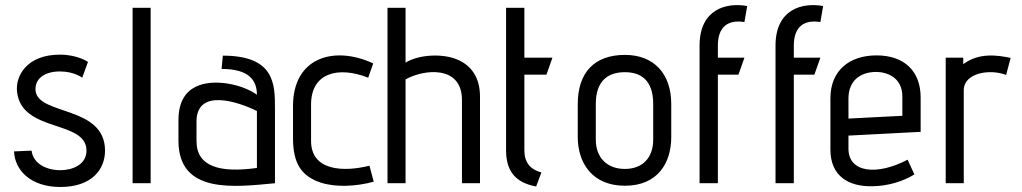

<svg xmlns="http://www.w3.org/2000/svg" viewBox="-20 -731 4079 766"><path d="M36 -127C39 -52 102 15 221 15C345 15 399 -54 399 -130C399 -310 134 -270 122 -368C117 -416 157 -446 219 -446C276 -446 308 -421 308 -421L331 -484C331 -484 290 -513 219 -513C87 -513 41 -428 48 -365C66 -200 325 -254 325 -130C325 -74 269 -52 221 -52C164 -52 112 -79 106 -130Z M581 0V-700H509V0Z M1077 -298C1077 -394 1077 -509 869 -509L864 -456C973 -456 1005 -411 1005 -353C949 -394 832 -420 761 -385C720 -365 692 -324 692 -252V-169C692 45 918 15 1077 0ZM1005 -61C856 -40 764 -67 764 -168V-246C764 -381 931 -325 1005 -288Z M1454 -70C1356 -45 1221 -46 1221 -169V-314C1221 -441 1330 -468 1449 -421L1469 -478C1314 -550 1149 -503 1149 -308V-180C1149 -79 1182 -28 1261 -2C1322 17 1400 13 1471 -6Z M1895 0V-346C1895 -422 1860 -468 1810 -491C1746 -521 1646 -512 1598 -481V-700H1526V0H1598V-414C1667 -454 1823 -474 1823 -332V0Z M2140 -43C2095 -55 2072 -83 2072 -132V-433H2160L2184 -501H2072V-700H1999V-132C1999 -54 2031 -3 2119 13Z M2658 -316C2658 -437 2589 -512 2473 -512C2352 -512 2285 -442 2285 -316V-184C2285 -82 2342 10 2473 10C2605 10 2658 -82 2658 -184ZM2586 -174C2586 -102 2544 -57 2473 -57C2403 -57 2357 -101 2357 -174V-316C2357 -411 2408 -443 2473 -443C2534 -443 2586 -414 2586 -316Z M2844 0V-433H2926L2950 -501H2844V-549C2844 -628 2888 -653 2950 -643L2961 -707C2878 -722 2771 -695 2771 -549V0Z M3147 0V-433H3229L3253 -501H3147V-549C3147 -628 3191 -653 3253 -643L3264 -707C3181 -722 3074 -695 3074 -549V0Z M3601 -94C3480 -30 3365 -41 3365 -138V-190L3653 -205V-342C3653 -447 3588 -510 3477 -510C3368 -510 3293 -449 3293 -339V-134C3293 -30 3364 15 3463 12C3520 11 3581 -6 3628 -35ZM3580 -269 3365 -258V-338C3365 -409 3412 -444 3476 -444C3514 -444 3580 -425 3580 -346Z M3825 0V-371C3825 -441 3930 -457 3994 -432L4012 -500C3959 -511 3886 -522 3823 -475V-501H3753V0Z"/></svg>

Font: Advent Pro
Style: Medium
Weight: 500
Designer: Andreas Kalpakidis
Foundry: Andreas Kalpakidis
Version: Version 2.002 2008